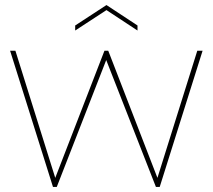

<svg xmlns="http://www.w3.org/2000/svg" viewBox="-20 -741 843 761"><path d="M190 0 20 -540H41L199 -36L394 -540H409L604 -36L762 -540H783L613 0H598L401 -503L205 0ZM525 -640V-620L402 -701L278 -620V-640L402 -721Z"/></svg>

Font: Poppins Thin
Style: Regular
Weight: 250
Designer: Ninad Kale (Devanagari), Jonny Pinhorn (Latin)
Foundry: Indian Type Foundry
Version: Version 3.200;PS 1.000;hotconv 16.6.54;makeotf.lib2.5.65590